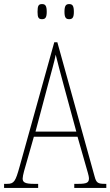

<svg xmlns="http://www.w3.org/2000/svg" viewBox="-22 -921 541 941"><path d="M317 -827C333 -827 340 -835 340 -863C340 -893 333 -901 317 -901C301 -901 294 -893 294 -863C294 -835 301 -827 317 -827ZM184 -827C200 -827 207 -835 207 -863C207 -893 200 -901 184 -901C167 -901 162 -893 162 -863C162 -835 167 -827 184 -827ZM-2 0H165V-20H143C100 -20 89 -28 89 -46C89 -61 101 -101 109 -128L144 -251H358L398 -111C405 -86 414 -58 414 -48C414 -27 406 -20 362 -20H342V0H499V-20H492C458 -20 450 -25 442 -55L259 -714H244L74 -104C54 -32 47 -20 13 -20H-2ZM152 -276 214 -509C229 -567 245 -619 251 -653C259 -620 272 -570 293 -493L352 -276Z"/></svg>

Font: Noto Serif ExtraCondensed Thin
Style: Regular
Weight: 100
Width: 2
Designer: Monotype Design Team
Foundry: Monotype Imaging Inc.
Version: Version 2.013